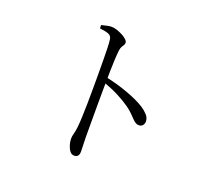

<svg xmlns="http://www.w3.org/2000/svg" viewBox="-132 -931 1264 1142"><g transform="rotate(20 500.0 -359.5)"><path d="M326.5 -746.1Q345.5 -750.4 360.9 -754.1Q376.2 -757.8 389.6 -757.8Q405.6 -757.8 424.2 -751.6Q442.8 -745.3 460.3 -736.1Q477.8 -726.8 488.7 -716.4Q499.6 -705.9 499.6 -696.6Q499.6 -686.7 495 -680.3Q490.5 -673.8 485.5 -665.2Q480.5 -656.7 478 -639.8Q475 -613.5 473.3 -578.6Q471.6 -543.6 471 -508.4Q470.4 -473.3 470.2 -444.7Q470 -423.7 469.5 -382.3Q469 -340.9 469.1 -289.4Q469.2 -237.9 469.1 -185.8Q469 -133.6 469.3 -90.4Q469.7 -57.3 470.8 -34.7Q471.9 -12.2 471.9 0.8Q471.9 20.5 464.1 29.7Q456.4 38.8 440.1 38.8Q424.1 38.8 412.9 23.7Q401.7 8.6 395.8 -12.2Q389.9 -32.9 389.9 -49.9Q389.9 -66.4 394.9 -83Q399.9 -99.5 403.1 -128.2Q406.1 -156.2 407.7 -197.4Q409.3 -238.7 410 -284.3Q410.6 -330 410.7 -371.8Q410.8 -413.7 410.8 -442.2Q410.8 -472.6 410.6 -506.3Q410.3 -540.1 410 -572.9Q409.7 -605.6 408.8 -634.1Q407.9 -662.7 405.5 -681Q403.4 -704.7 385.1 -712.6Q366.9 -720.6 327.5 -725.2ZM458.8 -465.9Q533.7 -450.5 603.9 -424.9Q674 -399.3 716.9 -372.3Q739.9 -357.4 756.6 -338.9Q773.4 -320.4 773.4 -297.5Q773.4 -284.1 765.1 -273.4Q756.7 -262.8 740.9 -262.8Q729.1 -262.8 719.5 -268.7Q709.9 -274.7 699.3 -285.7Q688.8 -296.7 674 -311.6Q659.2 -326.5 636.7 -343.2Q601.3 -368.2 557.5 -390.6Q513.7 -412.9 458.8 -432.6Z"/></g></svg>

Font: Source Han Serif JP VF
Style: Regular
Weight: 250
Designer: Ryoko NISHIZUKA 西塚涼子 (kana & ideographs); Frank Grießhammer (Latin, Greek & Cyrillic); Wenlong ZHANG 张文龙 (bopomofo); San
Foundry: Adobe
Version: Version 2.001;hotconv 1.1.0;makeotfexe 2.6.0